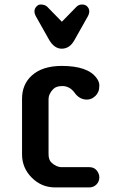

<svg xmlns="http://www.w3.org/2000/svg" viewBox="-20 -818 540 838"><path d="M303.2 -416.5Q282.2 -442.4 252 -442.4Q225.6 -442.4 212.9 -429.7Q191.9 -408.7 191.9 -384.3V-145.5Q191.9 -120.6 204.1 -108.9Q225.6 -88.4 249.5 -88.4H369.6Q398.4 -88.4 410.2 -60.5Q413.6 -52.7 413.6 -43.7Q413.6 -34.7 410.2 -26.6Q406.7 -18.6 400.9 -12.7Q388.2 0 369.6 0H220.7Q161.1 0 118.7 -42.5Q76.2 -85 76.2 -144.5V-386.7Q76.2 -449.7 118.7 -488.3Q165 -530.3 249.5 -530.3Q363.3 -530.3 401.4 -477.5Q413.6 -461.4 413.6 -445.1Q413.6 -428.7 409.2 -418.2Q404.8 -407.7 397 -399.9Q380.4 -383.3 359.4 -383.3Q325.2 -383.3 303.2 -416.5ZM136.7 -746.6Q130.4 -758.3 130.4 -769Q130.4 -779.8 138.7 -789.1Q147 -798.3 156.7 -798.3Q176.3 -798.3 186 -788.6L250 -723.1L314 -788.6Q323.7 -798.3 338.4 -798.3Q353 -798.3 361.3 -789.1Q369.6 -779.8 369.6 -769Q369.6 -758.3 363.3 -746.6L304.7 -642.6Q284.2 -605.5 249.5 -605.5Q217.8 -605.5 195.3 -642.6Z"/></svg>

Font: Supermercado
Style: Regular
Weight: 400
Designer: James Grieshaber
Foundry: James Grieshaber
Version: Version 1.002